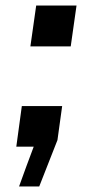

<svg xmlns="http://www.w3.org/2000/svg" viewBox="-20 -531 317 695"><path d="M111 -511 90 -363H236L257 -511ZM49 144H122L188 -24L205 -147H59L39 0H102C84 48 66 96 49 144Z"/></svg>

Font: Chivo
Style: Bold Italic
Weight: 700
Italic angle: -8°
Designer: Hector Gatti
Foundry: Omnibus-Type
Version: Version 1.003;PS 001.003;hotconv 1.0.70;makeotf.lib2.5.58329